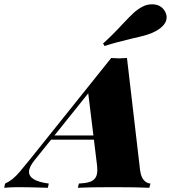

<svg xmlns="http://www.w3.org/2000/svg" viewBox="-116 -890 810 910"><path d="M0 0ZM467.8 -778.8Q498 -811 517.1 -828.6Q536.1 -846.2 558.6 -857.9Q579.6 -869.6 604.5 -869.6Q647.5 -869.6 666.5 -835Q673.8 -820.8 673.8 -808.1Q673.8 -771 621.6 -742.2Q602.1 -731.4 578.1 -724.4Q554.2 -717.3 512.7 -708Q431.6 -689 379.4 -671.9L372.6 -684.1Q413.1 -719.7 467.8 -778.8ZM597.2 -20 591.8 0Q534.2 -2.9 422.9 -2.9Q307.1 -2.9 252.9 0L257.8 -20Q288.6 -21.5 307.1 -27.1Q325.7 -32.7 335.4 -46.1Q345.2 -59.6 345.2 -84.5Q345.2 -97.2 344.2 -104L329.1 -228H126L47.9 -130.9Q21.5 -98.1 21.5 -75.7Q21.5 -32.2 115.2 -20L110.8 0Q22 -2.9 -30.8 -2.9Q-64.9 -2.9 -96.2 0L-91.8 -20Q-72.8 -28.8 -57.1 -41.3Q-41.5 -53.7 -22.7 -75.4Q-3.9 -97.2 29.8 -139.2L411.1 -615.2Q436.5 -613.3 448.7 -613.3Q461.4 -613.3 485.8 -615.2L547.9 -84Q552.2 -50.8 565.9 -35.9Q579.6 -21 597.2 -20ZM302.2 -447.8 142.1 -248H326.7Z"/></svg>

Font: TypoPRO Playfair Display SC
Style: Italic
Weight: 900
Italic angle: -14°
Designer: Claus Eggers Sørensen
Foundry: Claus Eggers Sørensen
Version: Version 1.004;PS 001.004;hotconv 1.0.70;makeotf.lib2.5.58329